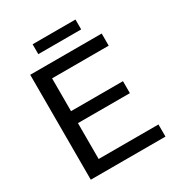

<svg xmlns="http://www.w3.org/2000/svg" viewBox="-186 -920 972 1044"><g transform="rotate(-30 300.0 -398.0)"><path d="M79.1 0V-658.7H527.8V-582.5H172.4V-376.5H498.5V-301.3H172.4V-76.2H547.9V0ZM442.4 -733.9H173.3V-795.9H442.4Z"/></g></svg>

Font: Cousine
Style: Regular
Weight: 400
Monospace: yes
Designer: Steve Matteson
Foundry: Ascender Corporation
Version: Version 1.20